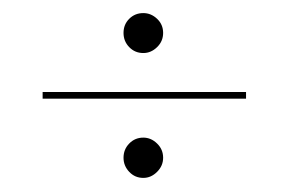

<svg xmlns="http://www.w3.org/2000/svg" viewBox="-20 -416 431 286"><path d="M193.5 -337Q181 -337 172.5 -345.8Q164 -354.5 164 -367Q164 -379.5 172.5 -388Q181 -396.5 193.5 -396.5Q205 -396.5 214 -388Q223 -379.5 223 -367Q223 -354.5 214 -345.8Q205 -337 193.5 -337ZM43.5 -269V-279H346.5V-269ZM193.5 -151Q181 -151 172.5 -160Q164 -169 164 -181Q164 -193.5 172.5 -202.2Q181 -211 193.5 -211Q205 -211 214 -202.2Q223 -193.5 223 -181Q223 -169 214 -160Q205 -151 193.5 -151Z"/></svg>

Font: Imbue 100pt Light
Style: Regular
Weight: 300
Designer: Tyler Finck
Foundry: Etcetera Type Company
Version: Version 1.102; ttfautohint (v1.8.3)